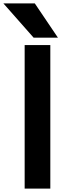

<svg xmlns="http://www.w3.org/2000/svg" viewBox="-56 -1064 408 1137"><path d="M90 53H242V-797H90ZM143 -841H287L150 -1044H-36Z"/></svg>

Font: LINE Seed JP App_OTF Bold
Style: Regular
Weight: 700
Designer: LINE & Fontrix & Fontworks
Version: Version 1.009